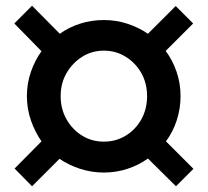

<svg xmlns="http://www.w3.org/2000/svg" viewBox="-20 -699 726 671"><path d="M92 -48 31 -110 125 -205Q102 -238 88 -278.5Q74 -319 74 -363Q74 -408 88 -448Q102 -488 125 -520L30 -617L92 -679L189 -581Q221 -604 260.5 -616.5Q300 -629 343 -629Q386 -629 425.5 -616Q465 -603 497 -581L594 -678L655 -617L559 -521Q583 -489 597 -448.5Q611 -408 611 -363Q611 -319 597.5 -278Q584 -237 560 -205L656 -109L595 -48L497 -145Q465 -122 425.5 -109Q386 -96 343 -96Q300 -96 260 -109Q220 -122 188 -144ZM343 -204Q385 -204 419.5 -225Q454 -246 474 -282Q494 -318 494 -363Q494 -408 474 -443.5Q454 -479 419.5 -500.5Q385 -522 343 -522Q301 -522 267 -500.5Q233 -479 212.5 -443.5Q192 -408 192 -363Q192 -318 212.5 -282Q233 -246 267 -225Q301 -204 343 -204Z"/></svg>

Font: Red Hat Text SemiBold
Style: Regular
Weight: 600
Designer: Pentagram, MCKL
Foundry: MCKL
Version: Version 1.030